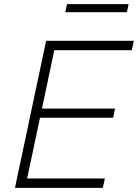

<svg xmlns="http://www.w3.org/2000/svg" viewBox="-20 -911 669 931"><path d="M52.5 0Q65 -60 77 -116Q89 -171.5 103 -237.5L152.5 -472Q167 -540 179 -596.5Q190.5 -653 203.5 -713H629L619 -667.5H243Q233 -619 223 -571.5Q212.5 -524 201.5 -470L183.5 -384.5H538L528.5 -340H174L153.5 -243.5Q142 -189.5 132 -142Q122 -94 111.5 -45.5H488.5L478.5 0ZM296.5 -852 305 -891H603.5L595.5 -852Z"/></svg>

Font: Heraclito ExtraLight
Style: Italic
Weight: 200
Italic angle: -12°
Designer: Kostas Bartsokas (font) & Cristiano Sobral (main changes)
Foundry: Kostas Bartsokas (font) & Cristiano Sobral (main changes)
Version: Version 1.00;July 8, 2020;FontCreator 13.0.0.2655 64-bit